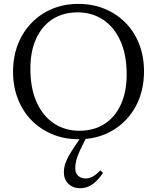

<svg xmlns="http://www.w3.org/2000/svg" viewBox="-20 -705 806 986"><path d="M382.5 -685Q456 -685 517.8 -659.5Q579.5 -634 624.8 -588Q670 -542 694.8 -478.5Q719.5 -415 719.5 -338.5Q719.5 -262 695 -198.2Q670.5 -134.5 625.2 -87.8Q580 -41 518.8 -15.5Q457.5 10 384 10Q310.5 10 249 -15.5Q187.5 -41 142.2 -87Q97 -133 72 -196.8Q47 -260.5 47 -336.5Q47 -413 71.8 -476.8Q96.5 -540.5 141.8 -587.2Q187 -634 248.2 -659.5Q309.5 -685 382.5 -685ZM387.5 -33.5Q462.5 -33.5 517 -68.8Q571.5 -104 601 -169Q630.5 -234 630.5 -322.5Q630.5 -424 598.2 -495.2Q566 -566.5 509.2 -604Q452.5 -641.5 379 -641.5Q304 -641.5 249.5 -606.2Q195 -571 165.5 -506Q136 -441 136 -352.5Q136 -251.5 168.2 -180Q200.5 -108.5 257.5 -71Q314.5 -33.5 387.5 -33.5ZM393 62.5Q383 84 377 101.2Q371 118.5 368.8 132.8Q366.5 147 366.5 159Q366.5 184.5 381.8 198Q397 211.5 420 211.5Q436 211.5 453.2 203.2Q470.5 195 495.5 170L509 183Q489.5 211.5 470.8 228.5Q452 245.5 432.8 253.5Q413.5 261.5 391.5 261.5Q355 261.5 331.5 239.2Q308 217 308 179Q308 163.5 311.8 147.2Q315.5 131 325.5 110Q335.5 89 354.5 60.5L408.5 -20.5H434Z"/></svg>

Font: Newsreader 24pt
Style: Regular
Weight: 400
Designer: Hugues Gentile
Foundry: Production Type
Version: Version 1.003